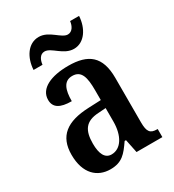

<svg xmlns="http://www.w3.org/2000/svg" viewBox="-182 -851 875 965"><g transform="rotate(-30 255.0 -368.5)"><path d="M318 -606C379 -606 418 -667 422 -737H370C367 -710 353 -684 327 -684C290 -684 253 -747 193 -747C130 -747 92 -686 88 -616H140C143 -643 155 -669 182 -669C221 -669 257 -606 318 -606ZM174 10C242 10 268 -23 306 -78H314L330 0H480V-47H477C437 -47 424 -63 424 -118V-376C424 -501 365 -547 249 -547C150 -547 76 -515 76 -449C76 -404 109 -384 176 -384C176 -449 191 -493 241 -493C294 -493 305 -447 305 -373V-316L234 -313C104 -308 40 -259 40 -151C40 -41 99 10 174 10ZM216 -52C178 -52 161 -87 161 -146C161 -222 186 -262 263 -266L306 -269V-191C306 -109 271 -52 216 -52Z"/></g></svg>

Font: Noto Serif Armenian Condensed SemiBold
Style: Regular
Weight: 600
Width: 3
Designer: Monotype Design Team
Foundry: Monotype Imaging Inc.
Version: Version 2.008